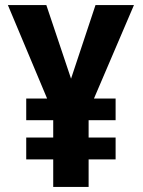

<svg xmlns="http://www.w3.org/2000/svg" viewBox="-20 -734 560 754"><path d="M259 -425 355 -714H506L349 -347H434V-262H328V-194H434V-108H328V0H189V-108H83V-194H189V-262H83V-347H165L11 -714H162Z"/></svg>

Font: Noto Sans Bengali SemiCondensed
Style: Bold
Weight: 700
Width: 4
Designer: Jelle Bosma - Monotype Design Team
Foundry: Monotype Imaging Inc.
Version: Version 2.003